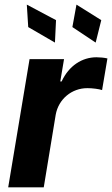

<svg xmlns="http://www.w3.org/2000/svg" viewBox="-20 -797 477 817"><path d="M213.8 -615.8 218.4 -711.3 94.1 -777.3 100.1 -681.8ZM387.1 -615.8 410.9 -711.3 305.4 -777.3 288 -681.8ZM14.9 0H166.2L217 -308.6C229 -375.7 285.5 -421.9 351.6 -421.9C373.2 -421.9 401.3 -418.3 414.4 -413.7L437.1 -548.3C424 -551.5 405.9 -553.3 390.6 -553.3C329.5 -553.3 273.4 -517.8 242.2 -450.3H236.5L252.5 -545.5H105.8Z"/></svg>

Font: TID UI
Style: Bold Italic
Weight: 700
Italic angle: -9.39999°
Designer: The TID Project Authors
Foundry: Bakken & Bæck
Version: Version 1.001;hotconv 1.0.109;makeotfexe 2.5.65596